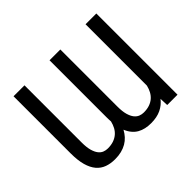

<svg xmlns="http://www.w3.org/2000/svg" viewBox="-157 -967 1216 1216"><g transform="rotate(-45 451.5 -358.5)"><path d="M423.7 -85.2Q411.9 -63.2 395.8 -45.5Q379.6 -27.7 358.5 -15.4Q337.4 -3.2 311.4 3.4Q285.5 9.9 254.3 9.9Q214.8 9.9 182.9 -1.6Q150.9 -13.1 128.2 -39.6Q105.5 -66.1 93.2 -109.4Q81 -152.7 81 -215.9V-727.3H179V-215.9Q179 -172.2 186.8 -144.2Q194.6 -116.1 207.4 -99.8Q220.2 -83.5 236.5 -77.2Q252.8 -71 269.9 -71Q299.7 -71 322.3 -78.8Q344.8 -86.6 361.3 -100.7Q377.8 -114.7 388.5 -134.4Q399.1 -154.1 404.8 -177.9Q404.1 -186.8 403.8 -196.2Q403.4 -205.6 403.4 -215.9V-727.3H500V-215.9Q500 -172.2 508 -144.2Q516 -116.1 529.1 -99.8Q542.3 -83.5 558.8 -77.2Q575.3 -71 592.3 -71Q621.8 -71 644.4 -78.8Q666.9 -86.6 683.1 -100.7Q699.2 -114.7 709.7 -134.2Q720.2 -153.8 725.9 -177.6V-727.3H822.4V0H730.1L727.6 -57.5Q703.1 -25.6 666 -7.8Q628.9 9.9 576.7 9.9Q550.4 9.9 527.2 4.8Q503.9 -0.4 484.4 -11.5Q464.8 -22.7 449.6 -41Q434.3 -59.3 423.7 -85.2Z"/></g></svg>

Font: Fast_Sans
Style: Regular
Weight: 400
Designer: Rasmus Andersson
Foundry: rsms
Version: Version 3.018;git-588b23468